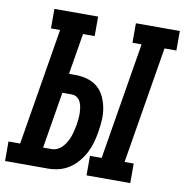

<svg xmlns="http://www.w3.org/2000/svg" viewBox="-124 -813 857 891"><g transform="rotate(10 305.0 -367.5)"><path d="M342 0V-92H397L488 -643H445V-735H652V-643H596L505 -92H548V0ZM-42 0V-92H13L104 -643H61V-735H267V-643H212L180 -450H209Q238 -450 265.5 -442.5Q293 -435 313.5 -418Q334 -401 346 -376.5Q358 -352 363.5 -324Q369 -296 367.5 -267Q366 -238 361 -209Q357 -184 350 -158.5Q343 -133 331 -109.5Q319 -86 301 -64.5Q283 -43 260.5 -28Q238 -13 212 -6.5Q186 0 161 0ZM121 -92H161Q175 -92 188.5 -98.5Q202 -105 212.5 -116.5Q223 -128 230 -141Q237 -154 242 -167.5Q247 -181 250 -195Q253 -209 256 -223Q258 -237 259.5 -251Q261 -265 260.5 -279Q260 -293 258 -306Q256 -319 250.5 -331Q245 -343 234 -350.5Q223 -358 209 -358H165Z"/></g></svg>

Font: Iosevka Slab SmBdExObl
Style: Regular
Weight: 600
Width: 7
Italic angle: -9°
Monospace: yes
Designer: Belleve Invis
Foundry: Belleve Invis
Version: Version 11.1.0; ttfautohint (v1.8.3)